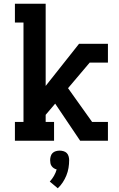

<svg xmlns="http://www.w3.org/2000/svg" viewBox="-20 -755 640 1030"><path d="M410 0 276 -199 225 -139V-101H270V0H60V-101H106V-634H60V-735H225V-294L404 -520H559V-419H461L345 -282L474 -101H559V0ZM290 255 247 219Q260 205 269.5 188.5Q279 172 284 154Q276 152 269 147.5Q262 143 257 136Q252 129 250.5 120.5Q249 112 249 104Q249 94 252 83.5Q255 73 262 66Q269 59 279.5 56Q290 53 300 53Q310 53 320.5 56Q331 59 338 66Q345 73 348 83.5Q351 94 351 104Q351 125 347.5 146Q344 167 336 186.5Q328 206 316.5 223.5Q305 241 290 255Z"/></svg>

Font: Iosevka Plex Etoile
Style: Bold
Weight: 700
Designer: Belleve Invis
Foundry: Belleve Invis
Version: Version 25.1.1; ttfautohint (v1.8.4)